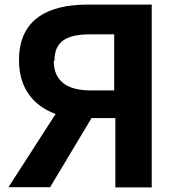

<svg xmlns="http://www.w3.org/2000/svg" viewBox="-20 -778 783 839"><path d="M17 40H199L380 -262H484V41H643V-758H364C196 -758 63 -699 63 -515C63 -390 128 -315 223 -280ZM218 -513C218 -599 273 -628 376 -628H479V-383H375C271 -383 215 -426 215 -511Z"/></svg>

Font: GenEiGothic-pro-Regular
Style: Bold
Weight: 700
Designer: Ryoko NISHIZUKA (kana & ideographs); Paul D. Hunt (Latin, Greek & Cyrillic); Wenlong ZHANG (bopomofo); Sandoll Communica
Foundry: Adobe Systems Incorporated; o_tamon
Version: Version 1.000.140830